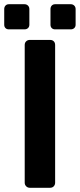

<svg xmlns="http://www.w3.org/2000/svg" viewBox="-39 -889 378 909"><path d="M102 0Q92 0 85 -7Q78 -14 78 -24V-676Q78 -687 85 -693.5Q92 -700 102 -700H198Q209 -700 215.5 -693.5Q222 -687 222 -676V-24Q222 -14 215.5 -7Q209 0 198 0ZM3 -750Q-7 -750 -13 -756Q-19 -762 -19 -772V-846Q-19 -856 -13 -862.5Q-7 -869 3 -869H77Q87 -869 93.5 -862.5Q100 -856 100 -846V-772Q100 -762 93.5 -756Q87 -750 77 -750ZM222 -750Q212 -750 206 -756Q200 -762 200 -772V-846Q200 -856 206 -862.5Q212 -869 222 -869H296Q306 -869 312.5 -862.5Q319 -856 319 -846V-772Q319 -762 312.5 -756Q306 -750 296 -750Z"/></svg>

Font: Rubik AZ
Style: Regular
Weight: 500
Designer: Hubert and Fischer
Foundry: Hubert & Fischer
Version: Version 2.000